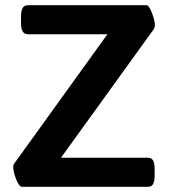

<svg xmlns="http://www.w3.org/2000/svg" viewBox="-20 -720 656 740"><path d="M31 -77Q31 -83 33 -87L394 -588H88Q74 -588 67.5 -598.5Q61 -609 61 -633V-656Q61 -679 67.5 -689.5Q74 -700 88 -700H545Q554 -700 565.5 -670.5Q577 -641 577 -622Q577 -615 573 -608L215 -112H550Q564 -112 570 -101.5Q576 -91 576 -68V-44Q576 -21 570 -10.5Q564 0 550 0H65Q54 0 42.5 -28.5Q31 -57 31 -77Z"/></svg>

Font: Asap-SemiBold
Style: Regular
Weight: 600
Designer: Pablo Cosgaya
Foundry: Omnibus-Type
Version: Version 2.000; ttfautohint (v1.8)